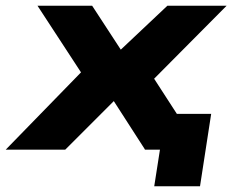

<svg xmlns="http://www.w3.org/2000/svg" viewBox="-50 -523 854 671"><path d="M489 128 509 0H456L475 -125H688L649 128ZM-30 0 270 -308 275 -206 81 -503H272L379 -339H361L535 -503H742L446 -205L453 -303L649 0H457L343 -177L356 -178L178 0Z"/></svg>

Font: Nunito Sans 7pt Expanded ExtraBold
Style: Italic
Weight: 800
Width: 7
Italic angle: -9°
Designer: Vernon Adams
Foundry: Vernon Adams
Version: Version 3.101;gftools[0.9.27]